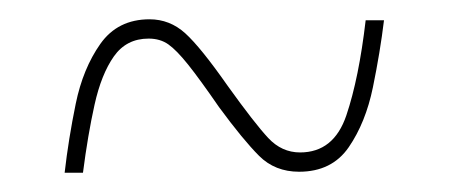

<svg xmlns="http://www.w3.org/2000/svg" viewBox="-20 -456 465 199"><path d="M47 -277Q51 -312 58.5 -348.5Q66 -385 84 -410.5Q102 -436 135 -436Q156 -436 172 -421.5Q188 -407 216 -367Q244 -328 258 -313Q272 -298 291 -298Q326 -298 339 -336.5Q352 -375 359 -435H378Q374 -402 366.5 -365.5Q359 -329 341.5 -303.5Q324 -278 290 -278Q265 -278 248.5 -294.5Q232 -311 207 -345Q187 -374 175 -389Q163 -404 154.5 -410Q146 -416 134 -416Q111 -416 98 -397.5Q85 -379 78 -347.5Q71 -316 66 -277Z"/></svg>

Font: Noto Serif Display ExtraCondensed Thin
Style: Regular
Weight: 100
Width: 2
Designer: Monotype Design Team
Foundry: Monotype Imaging Inc.
Version: Version 2.009